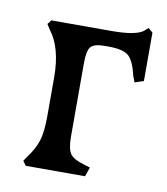

<svg xmlns="http://www.w3.org/2000/svg" viewBox="-61 -527 504 579"><g transform="rotate(10 190.5 -237.0)"><path d="M237.3 0 247.1 -28.3 228.5 -34.2Q196.3 -43 185.5 -57.6Q174.8 -72.3 174.8 -110.4V-335Q174.8 -374 185.1 -385.7Q195.3 -397.5 228.5 -397.5H238.3Q283.2 -397.5 300.3 -383.3Q317.4 -369.1 328.1 -323.2L335 -304.7L362.3 -313.5V-461.9L348.6 -473.6L335 -461.9Q311.5 -445.3 239.3 -445.3H55.7L45.9 -432.6L55.7 -417Q93.8 -368.2 93.8 -277.3V-159.2Q93.8 -110.4 85.4 -83.5Q77.1 -56.6 55.7 -28.3L45.9 -13.7L55.7 0Z"/></g></svg>

Font: Kurale
Style: Regular
Weight: 400
Version: 1.0; ttfautohint (v1.3)